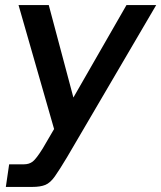

<svg xmlns="http://www.w3.org/2000/svg" viewBox="-20 -516 635 756"><path d="M3 220 16 131H74Q95 131 109 120Q123 109 148 69L193 -8L53 -496H172L269 -132L478 -496H595L244 103Q214 153 196 178.5Q178 204 158.5 212Q139 220 107 220Z"/></svg>

Font: Host Grotesk Medium
Style: Italic
Weight: 500
Italic angle: -8°
Designer: Doğukan Karapınar based on Poppins by Indian Type Foundry, Jonny Pinhorn
Foundry: Element Type
Version: Version 1.001; ttfautohint (v1.8.4.7-5d5b)